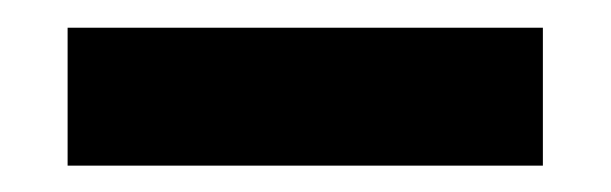

<svg xmlns="http://www.w3.org/2000/svg" viewBox="-20 -438 452 142"><path d="M30 -315.5V-417.5H381.5V-315.5Z"/></svg>

Font: Big Shoulders Text Thin
Style: Bold
Weight: 700
Version: Version 2.002